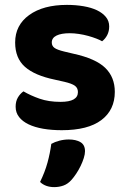

<svg xmlns="http://www.w3.org/2000/svg" viewBox="-20 -517 523 786"><path d="M450 -141Q450 -67 395 -25.5Q340 16 233 16Q191 16 156.5 10Q122 4 97 -8Q72 -20 58 -38Q44 -56 44 -80Q44 -102 53 -117.5Q62 -133 76 -143Q105 -126 142 -113Q179 -100 228 -100Q299 -100 299 -140Q299 -157 286.5 -166Q274 -175 244 -182L204 -191Q122 -208 82 -243.5Q42 -279 42 -343Q42 -414 99.5 -455.5Q157 -497 254 -497Q290 -497 322 -491.5Q354 -486 377 -475Q400 -464 413.5 -447.5Q427 -431 427 -409Q427 -389 419 -373.5Q411 -358 398 -348Q390 -353 374.5 -359Q359 -365 341 -370Q323 -375 303 -378Q283 -381 266 -381Q231 -381 211.5 -371.5Q192 -362 192 -343Q192 -329 203 -321Q214 -313 243 -306L281 -297Q372 -277 411 -239Q450 -201 450 -141ZM273 219Q258 236 240 242.5Q222 249 202 249Q166 249 144 228Q164 187 174.5 148.5Q185 110 190 72Q204 64 223 59Q242 54 262 54Q291 54 309.5 65Q328 76 328 102Q328 114 323 130Q318 146 310 162.5Q302 179 292 194Q282 209 273 219Z"/></svg>

Font: Baloo Bhaina 2
Style: Bold
Weight: 700
Designer: Yesha Goshar, Manish Minz, Shuchita Grover and Ek Type
Foundry: Ek Type
Version: Version 1.640;hotconv 1.0.111;makeotfexe 2.5.65597; ttfautoh